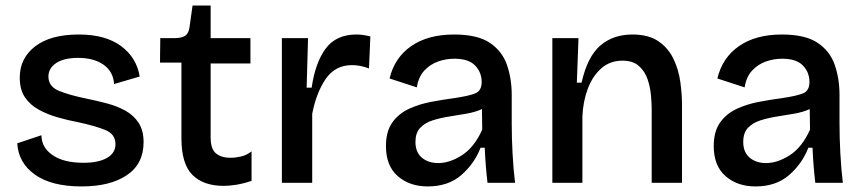

<svg xmlns="http://www.w3.org/2000/svg" viewBox="-20 -657 3107 690"><path d="M273 13Q165 13 105.5 -29.5Q46 -72 42 -142L129 -171Q129 -127 169 -99.5Q209 -72 280 -72Q334 -72 364.5 -89.5Q395 -107 395 -139Q395 -175 358 -190Q321 -205 260 -218Q223 -225 186.5 -235.5Q150 -246 119 -263Q88 -280 69.5 -307.5Q51 -335 51 -378Q51 -448 106.5 -490.5Q162 -533 263 -533Q359 -533 415 -491.5Q471 -450 482 -382L390 -355Q387 -400 352 -424.5Q317 -449 261 -449Q210 -449 182 -430.5Q154 -412 154 -382Q154 -346 192 -330.5Q230 -315 289 -303Q328 -295 365.5 -285Q403 -275 432 -258.5Q461 -242 478.5 -215Q496 -188 496 -146Q496 -68 436 -27.5Q376 13 273 13Z M784 11Q711 11 671.5 -28.5Q632 -68 632 -160V-432H555L556 -520H607Q633 -520 645.5 -528.5Q658 -537 661 -559L672 -637H737V-520H880V-429H737V-163Q737 -121 756.5 -105.5Q776 -90 808 -90Q826 -90 846 -94.5Q866 -99 884 -113V-7Q854 3 829 7Q804 11 784 11Z M993 0V-520H1087L1082 -342H1100Q1113 -432 1150.5 -482.5Q1188 -533 1261 -533Q1271 -533 1283 -531.5Q1295 -530 1311 -526L1306 -411Q1275 -423 1245 -423Q1185 -423 1151 -374Q1117 -325 1102 -248V0Z M1517 13Q1452 13 1409.5 -24Q1367 -61 1367 -132Q1367 -185 1390 -217Q1413 -249 1450 -266Q1487 -283 1529.5 -291Q1572 -299 1610 -304Q1665 -312 1688 -321.5Q1711 -331 1711 -362Q1711 -397 1687.5 -421.5Q1664 -446 1613 -446Q1583 -446 1554.5 -436Q1526 -426 1505 -403.5Q1484 -381 1478 -343L1380 -375Q1398 -450 1458 -491.5Q1518 -533 1612 -533Q1696 -533 1740.5 -503Q1785 -473 1802 -423.5Q1819 -374 1819 -316V-212Q1819 -162 1822 -105.5Q1825 -49 1831 0H1732Q1725 -58 1722 -126H1707Q1685 -69 1638 -28Q1591 13 1517 13ZM1555 -71Q1596 -71 1640 -99Q1684 -127 1713 -191L1712 -265Q1688 -254 1656.5 -248.5Q1625 -243 1593 -238Q1561 -233 1533.5 -224Q1506 -215 1489.5 -197Q1473 -179 1473 -147Q1473 -110 1496 -90.5Q1519 -71 1555 -71Z M1965 0V-520H2059L2053 -360H2070Q2091 -453 2137 -493Q2183 -533 2253 -533Q2311 -533 2346.5 -508.5Q2382 -484 2400.5 -445Q2419 -406 2425 -362Q2431 -318 2431 -279V0H2322V-265Q2322 -284 2319.5 -313.5Q2317 -343 2307.5 -371.5Q2298 -400 2276.5 -419.5Q2255 -439 2217 -439Q2172 -439 2140.5 -411Q2109 -383 2092 -337Q2075 -291 2073 -238V0Z M2695 13Q2630 13 2587.5 -24Q2545 -61 2545 -132Q2545 -185 2568 -217Q2591 -249 2628 -266Q2665 -283 2707.5 -291Q2750 -299 2788 -304Q2843 -312 2866 -321.5Q2889 -331 2889 -362Q2889 -397 2865.5 -421.5Q2842 -446 2791 -446Q2761 -446 2732.5 -436Q2704 -426 2683 -403.5Q2662 -381 2656 -343L2558 -375Q2576 -450 2636 -491.5Q2696 -533 2790 -533Q2874 -533 2918.5 -503Q2963 -473 2980 -423.5Q2997 -374 2997 -316V-212Q2997 -162 3000 -105.5Q3003 -49 3009 0H2910Q2903 -58 2900 -126H2885Q2863 -69 2816 -28Q2769 13 2695 13ZM2733 -71Q2774 -71 2818 -99Q2862 -127 2891 -191L2890 -265Q2866 -254 2834.5 -248.5Q2803 -243 2771 -238Q2739 -233 2711.5 -224Q2684 -215 2667.5 -197Q2651 -179 2651 -147Q2651 -110 2674 -90.5Q2697 -71 2733 -71Z"/></svg>

Font: Bricolage Grotesque 10pt Medium
Style: Regular
Weight: 500
Designer: Mathieu Triay
Foundry: Atelier Triay
Version: Version 1.000; ttfautohint (v1.8.4.7-5d5b);gftools[0.9.32]